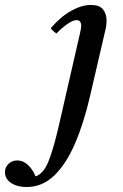

<svg xmlns="http://www.w3.org/2000/svg" viewBox="-194 -498 497 773"><path d="M172 -478Q206 -478 220.5 -460.5Q235 -443 235 -416Q235 -410 234 -398.5Q233 -387 230 -376L168 -109Q143 -1 107.5 81Q72 163 24 209Q-24 255 -87 255Q-125 255 -149.5 238.5Q-174 222 -174 195Q-174 175 -159.5 161.5Q-145 148 -125 148Q-100 148 -80.5 167Q-61 186 -51 212Q-19 202 1.5 151Q22 100 44 3L126 -355Q133 -384 133 -393Q133 -417 114 -417Q100 -417 77.5 -401.5Q55 -386 33 -363Q26 -368 20.5 -373Q15 -378 10 -384Q50 -431 92.5 -454.5Q135 -478 172 -478Z"/></svg>

Font: Castoro
Style: Italic
Weight: 400
Italic angle: -11°
Designer: John Hudson with Paul Hanslow, assisted by Kaja Sojewska.
Foundry: Tiro Typeworks Ltd.
Version: Version 2.04